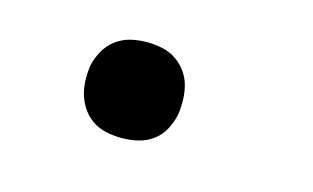

<svg xmlns="http://www.w3.org/2000/svg" viewBox="-40 -262 580 356"><g transform="rotate(15 250.0 -84.0)"><path d="M207 8Q193 8 178.5 5Q164 2 152.5 -5.5Q141 -13 133 -24Q125 -35 120.5 -48.5Q116 -62 115.5 -77Q115 -92 117 -106Q120 -121 128 -135.5Q136 -150 149 -159.5Q162 -169 177 -172.5Q192 -176 208 -176Q222 -176 236.5 -173Q251 -170 262.5 -162.5Q274 -155 282.5 -144Q291 -133 295 -119.5Q299 -106 299.5 -91Q300 -76 298 -62Q295 -47 287.5 -32.5Q280 -18 267 -8.5Q254 1 238.5 4.5Q223 8 207 8Z"/></g></svg>

Font: Iosevka Aile Semibold Oblique
Style: Regular
Weight: 600
Italic angle: -9°
Designer: Belleve Invis
Foundry: Belleve Invis
Version: Version 31.1.0; ttfautohint (v1.8.4)